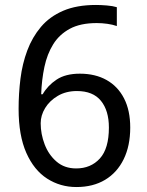

<svg xmlns="http://www.w3.org/2000/svg" viewBox="-20 -744 591 774"><path d="M288 10Q223 10 170 -24Q117 -58 86 -128Q55 -198 55 -305Q55 -367 62.5 -427Q70 -487 90 -540.5Q110 -594 145 -635.5Q180 -677 234.5 -700.5Q289 -724 367 -724Q386 -724 410.5 -722Q435 -720 451 -715V-639Q434 -645 412.5 -648Q391 -651 370 -651Q304 -651 261.5 -628Q219 -605 194.5 -565.5Q170 -526 159 -474Q148 -422 146 -364H152Q172 -399 208 -423Q244 -447 302 -447Q364 -447 409.5 -421.5Q455 -396 480 -347.5Q505 -299 505 -230Q505 -156 478.5 -102Q452 -48 403.5 -19Q355 10 288 10ZM287 -65Q346 -65 382.5 -105Q419 -145 419 -230Q419 -298 387 -337.5Q355 -377 290 -377Q246 -377 213 -357.5Q180 -338 162 -308.5Q144 -279 144 -247Q144 -204 160 -162Q176 -120 208 -92.5Q240 -65 287 -65Z"/></svg>

Font: telugu25
Style: Book
Weight: 400
Designer: Jelle Bosma - Monotype Design Team
Foundry: Monotype Imaging Inc.
Version: Version 2.003